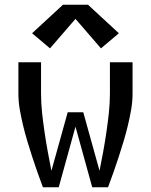

<svg xmlns="http://www.w3.org/2000/svg" viewBox="-20 -794 640 814"><path d="M162 0Q150 -32 138.5 -64.5Q127 -97 116.5 -129.5Q106 -162 96 -195Q86 -228 78 -261.5Q70 -295 64 -329Q58 -363 58 -398V-530H154V-398Q154 -356 158.5 -315Q163 -274 169 -233Q175 -192 182.5 -151Q190 -110 198 -70L267 -318H333L402 -70Q410 -110 417.5 -151Q425 -192 431 -233Q437 -274 441.5 -315Q446 -356 446 -398V-530H542V-398Q542 -363 536 -329Q530 -295 522 -261.5Q514 -228 504 -195Q494 -162 483.5 -129.5Q473 -97 461.5 -64.5Q450 -32 438 0H371L300 -257L229 0ZM192 -589 116 -653 247 -774H353L484 -653L408 -589L300 -714Z"/></svg>

Font: Iosevka Curly Medium Extended
Style: Regular
Weight: 500
Width: 7
Monospace: yes
Designer: Belleve Invis
Foundry: Belleve Invis
Version: Version 11.1.0; ttfautohint (v1.8.3)